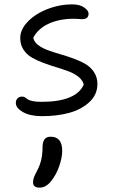

<svg xmlns="http://www.w3.org/2000/svg" viewBox="-20 -526 525 871"><path d="M170.9 1Q116.7 1 84.2 -17.6Q51.8 -36.1 51.8 -59.1Q51.8 -71.8 59.6 -79.8Q67.4 -87.9 81.1 -87.9Q87.4 -87.9 93.5 -84.2Q99.6 -80.6 105.2 -75.9Q110.8 -71.3 127 -67.6Q143.1 -64 167 -64Q325.2 -64 359.9 -142.1Q355.5 -161.6 336.9 -176.8Q318.4 -191.9 292.7 -201.7Q267.1 -211.4 237.1 -220.5Q207 -229.5 178 -240.2Q148.9 -251 125 -264.6Q101.1 -278.3 86.4 -301Q71.8 -323.7 71.8 -353Q71.8 -393.1 107.4 -429.2Q143.1 -465.3 199.2 -486.3Q255.4 -507.3 313 -505.9Q342.8 -505.4 362.3 -491.7Q381.8 -478 381.8 -463.9Q381.8 -439 352.1 -439Q350.6 -439 338.4 -439.9Q326.2 -440.9 314.9 -440.9Q250 -440.9 201.7 -418.9Q153.3 -397 130.9 -355Q134.3 -336.4 152.3 -322.3Q170.4 -308.1 196.3 -298.6Q222.2 -289.1 252.7 -280.3Q283.2 -271.5 313 -260.7Q342.8 -250 367.2 -235.8Q391.6 -221.7 406.7 -198.5Q421.9 -175.3 421.9 -145Q421.9 -96.7 385.3 -62.7Q348.6 -28.8 293.5 -13.9Q238.3 1 170.9 1ZM159.2 325.2Q129.9 325.2 129.9 300.8Q129.9 290.5 133.5 280Q137.2 269.5 149.9 245.1Q172.9 201.7 172.9 145Q172.9 118.7 181.6 106.4Q190.4 94.2 210 94.2Q262.2 94.2 262.2 158.2Q262.2 189 248.5 228.3Q234.9 267.6 210.9 296.9Q188 325.2 159.2 325.2Z"/></svg>

Font: Shantell Sans Bouncy
Style: Regular
Weight: 300
Designer: Stephen Nixon, Anya Danilova, Shantell Martin
Foundry: Arrow Type
Version: Version 1.006;[9816181b4]